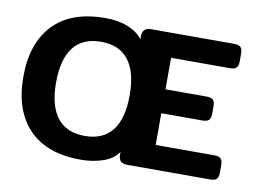

<svg xmlns="http://www.w3.org/2000/svg" viewBox="-76 -814 1318 948"><g transform="rotate(10 583.0 -340.0)"><path d="M31 -340Q31 -509 120.5 -602Q210 -695 380 -695Q447 -695 495.5 -675Q544 -655 568 -621V-636Q568 -658 578.5 -669Q589 -680 613 -680H1028Q1052 -680 1061 -670.5Q1070 -661 1070 -638V-601Q1070 -578 1061 -568Q1052 -558 1028 -558H733V-400H939Q963 -400 972 -390.5Q981 -381 981 -358V-323Q981 -300 972 -290Q963 -280 939 -280H733V-121H1027Q1051 -121 1060 -111Q1069 -101 1069 -78V-42Q1069 -19 1060 -9.5Q1051 0 1027 0H613Q589 0 578.5 -10.5Q568 -21 568 -43V-57Q543 -20 492 -2.5Q441 15 380 15Q210 15 120.5 -78Q31 -171 31 -340ZM564 -340Q564 -457 517.5 -516.5Q471 -576 380 -576Q288 -576 241.5 -516.5Q195 -457 195 -340Q195 -223 241.5 -163.5Q288 -104 380 -104Q471 -104 517.5 -163.5Q564 -223 564 -340Z"/></g></svg>

Font: Mitr Medium
Style: Regular
Weight: 500
Designer: Thanarat Vachiruckul
Foundry: Cadson Demak
Version: Version 1.002